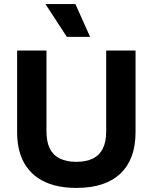

<svg xmlns="http://www.w3.org/2000/svg" viewBox="-20 -908 749 942"><path d="M355 14Q295 14 248 1.5Q201 -11 166.5 -34.5Q132 -58 109 -91.5Q86 -125 75 -167Q64 -209 64 -259V-660H208V-264Q208 -212 224.5 -179Q241 -146 274 -130Q307 -114 354 -114Q403 -114 435.5 -130Q468 -146 484.5 -179Q501 -212 501 -264V-660H645V-259Q645 -193 626.5 -142.5Q608 -92 571.5 -57Q535 -22 481 -4Q427 14 355 14ZM308 -727 203 -888H350L422 -727Z"/></svg>

Font: Bricolage Grotesque 18pt
Style: Bold
Weight: 700
Designer: Mathieu Triay
Foundry: Atelier Triay
Version: Version 1.000;gftools[0.9.30]